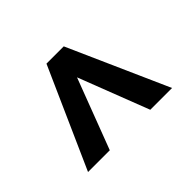

<svg xmlns="http://www.w3.org/2000/svg" viewBox="-116 -679 740 740"><g transform="rotate(45 254.0 -309.0)"><path d="M439.5 -419.4V-538.1L30.8 -356.4V-262.2L439.5 -80.1V-198.7L151.4 -308.1Z"/></g></svg>

Font: Roboto Medium
Style: Regular
Weight: 500
Designer: Google
Version: Version 2.137; 2017